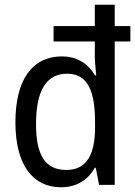

<svg xmlns="http://www.w3.org/2000/svg" viewBox="-20 -780 570 810"><path d="M237 10C309 10 354 -26 380 -72H384L398 0H464V-605H530V-670H464V-760H380V-670H206V-605H380V-542C380 -518 384 -486 386 -462H381C354 -507 310 -542 241 -542C117 -542 45 -445 45 -264C45 -82 120 10 237 10ZM260 -63C169 -63 132 -128 132 -256C132 -397 175 -469 263 -469C354 -469 381 -389 381 -263V-243C381 -132 348 -63 260 -63Z"/></svg>

Font: Noto Sans Mono Condensed
Style: Regular
Weight: 400
Width: 3
Designer: Monotype Design Team
Foundry: Monotype Imaging Inc.
Version: Version 2.014